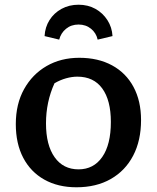

<svg xmlns="http://www.w3.org/2000/svg" viewBox="-20 -784 665 814"><path d="M304 10Q226 10 168 -22.5Q110 -55 78.5 -115Q47 -175 47 -258Q47 -343 82 -406Q117 -469 177.5 -504Q238 -539 316 -539Q396 -539 455 -507Q514 -475 546 -415.5Q578 -356 578 -275Q578 -188 544.5 -124Q511 -60 449.5 -25Q388 10 304 10ZM313 -66Q377 -66 413.5 -118.5Q450 -171 450 -267Q450 -359 413.5 -409Q377 -459 308 -459Q285 -459 260 -452Q235 -445 211 -431Q175 -352 175 -261Q175 -169 211.5 -117.5Q248 -66 313 -66ZM313 -764Q353 -764 384.5 -746.5Q416 -729 435.5 -698.5Q455 -668 457 -631L394 -616Q388 -644 366 -662Q344 -680 313 -680Q282 -680 260 -662Q238 -644 231 -616L169 -631Q171 -669 190 -699Q209 -729 241 -746.5Q273 -764 313 -764Z"/></svg>

Font: Piazzolla SC SemiBold
Style: Regular
Weight: 600
Designer: Juan Pablo del Peral
Foundry: Huerta Tipografica
Version: Version 1.330